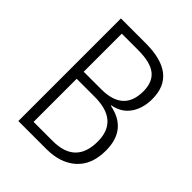

<svg xmlns="http://www.w3.org/2000/svg" viewBox="-201 -830 945 945"><g transform="rotate(45 271.5 -357.0)"><path d="M88 -714V0H283Q381 0 438.5 -52Q496 -104 496 -202Q496 -348 357 -375V-378Q416 -389 447 -433.5Q478 -478 478 -543Q478 -714 261 -714ZM144 -399V-664H257Q343 -664 381.5 -633.5Q420 -603 420 -538Q420 -399 266 -399ZM144 -350H269Q436 -350 436 -205Q436 -50 277 -50H144Z"/></g></svg>

Font: Noto Sans UI SemiCondensed Light
Style: Regular
Weight: 300
Width: 4
Designer: Monotype Design Team
Foundry: Monotype Imaging Inc.
Version: Version 1.901